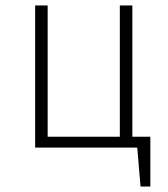

<svg xmlns="http://www.w3.org/2000/svg" viewBox="-20 -542 617 705"><path d="M532 -40V143H496L484 0H109V-522H155V-40H420V-522H466V-40Z"/></svg>

Font: FiraGO ExtraLight
Style: Regular
Weight: 200
Designer: bBox Type
Foundry: bBox Type GmbH
Version: Version 1.001